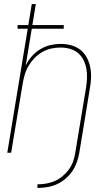

<svg xmlns="http://www.w3.org/2000/svg" viewBox="-20 -755 540 949"><path d="M165 174V156Q186 156 207.5 152.5Q229 149 250 140Q271 131 289 116Q307 101 320.5 82.5Q334 64 341.5 42.5Q349 21 352 0Q365 -80 378.5 -160Q392 -240 405 -320Q409 -344 410 -368Q411 -392 407 -414.5Q403 -437 393 -457.5Q383 -478 366 -492.5Q349 -507 326 -513.5Q303 -520 279 -520Q256 -520 233 -515Q210 -510 189 -498Q168 -486 151 -468.5Q134 -451 121.5 -430Q109 -409 102.5 -386.5Q96 -364 92 -341L35 0H16L117 -613H67V-631H120L137 -735H157L140 -631H295V-613H137L107 -431Q119 -456 137.5 -477Q156 -498 179.5 -512Q203 -526 229 -532Q255 -538 281 -538Q307 -538 332.5 -531Q358 -524 377.5 -508.5Q397 -493 409 -470.5Q421 -448 426 -422.5Q431 -397 430 -370.5Q429 -344 424 -317L372 0Q368 24 359.5 47.5Q351 71 337 91.5Q323 112 303 129Q283 146 260 156Q237 166 212.5 170Q188 174 165 174Z"/></svg>

Font: Iosevka Curly Thin Oblique
Style: Regular
Weight: 100
Italic angle: -9°
Monospace: yes
Designer: Belleve Invis
Foundry: Belleve Invis
Version: Version 11.1.0; ttfautohint (v1.8.3)